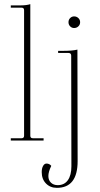

<svg xmlns="http://www.w3.org/2000/svg" viewBox="-20 -677 482 925"><path d="M32 0V-11H84Q96 -11 96 -23V-628Q96 -640 84 -640H32V-651H77Q108 -651 126 -657V-23Q126 -11 138 -11H190V0ZM337 -542Q326 -542 318 -550Q310 -558 310 -570Q310 -582 318 -590Q326 -598 337 -598Q349 -598 357.5 -590Q366 -582 366 -570Q366 -558 357.5 -550Q349 -542 337 -542ZM254 228Q222 228 201.5 207Q181 186 181 152Q181 134 187.5 122.5Q194 111 204 111Q218 111 227 122Q213 151 213 171Q213 191 225.5 203Q238 215 258 215Q290 215 307 191Q324 167 324 124L323 -409Q323 -422 309 -422H260V-432H283Q329 -432 353 -438L354 99Q354 228 254 228Z"/></svg>

Font: Arapey Thin-Display
Style: Regular
Weight: 100
Designer: Eduardo Rodriguez Tunni
Foundry: Eduardo Rodriguez Tunni
Version: Version 4.000